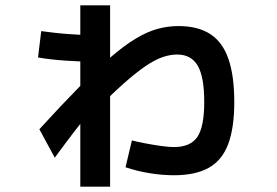

<svg xmlns="http://www.w3.org/2000/svg" viewBox="-20 -641 1040 722"><path d="M634 18Q591 18 544 10.5Q497 3 452 -12L476 -113Q499 -107 528.5 -101.5Q558 -96 586.5 -92Q615 -88 634 -88Q696 -88 722 -126Q748 -164 748 -257Q748 -352 723.5 -394Q699 -436 646 -436Q619 -436 589.5 -425.5Q560 -415 524.5 -390.5Q489 -366 443.5 -325.5Q398 -285 338 -224L325 -228Q292 -189 256.5 -142.5Q221 -96 186 -48L128 -155Q212 -247 277.5 -313.5Q343 -380 394.5 -424.5Q446 -469 489 -495Q532 -521 571 -532Q610 -543 651 -543Q724 -543 770.5 -513Q817 -483 839 -419.5Q861 -356 861 -257Q861 -160 838 -99Q815 -38 765 -10Q715 18 634 18ZM282 61V-621H394V61ZM330 -409Q308 -409 281.5 -410Q255 -411 226.5 -413Q198 -415 171.5 -418Q145 -421 123 -425L135 -524Q157 -521 183 -518Q209 -515 237 -513Q265 -511 292 -509.5Q319 -508 340 -508Z"/></svg>

Font: M PLUS 2 SemiBold
Style: Regular
Weight: 600
Designer: Coji Morishita
Foundry: UNDERFOREST DESIGN
Version: Version 1.001